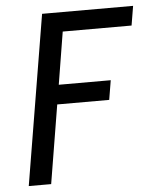

<svg xmlns="http://www.w3.org/2000/svg" viewBox="-53 -576 705 828"><g transform="rotate(-5 300.0 -162.5)"><path d="M38 205 160 -530H554L540 -446H242L205 -219H430L416 -135H191L135 205Z"/></g></svg>

Font: Iosevka Curly Medium Extended
Style: Italic
Weight: 500
Width: 7
Italic angle: -9°
Monospace: yes
Designer: Belleve Invis
Foundry: Belleve Invis
Version: Version 11.1.0; ttfautohint (v1.8.3)